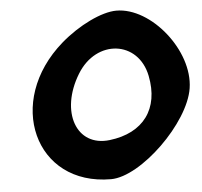

<svg xmlns="http://www.w3.org/2000/svg" viewBox="-53 -855 907 860"><g transform="rotate(-5 400.5 -425.0)"><path d="M249 -679C-30 -437 70 -50 412 -50C547 -50 774 -271 798 -425C824 -592 658 -800 501 -800C435 -800 331 -750 249 -679ZM620 -496C650 -346 574 -243 421 -225C269 -207 211 -371 310 -533C400 -681 588 -658 620 -496Z"/></g></svg>

Font: Hussar Skorodowane
Style: Ky
Weight: 700
Foundry: Cannot Into Space Fonts
Version: Version 0.892